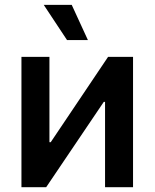

<svg xmlns="http://www.w3.org/2000/svg" viewBox="-20 -784 647 804"><path d="M537.1 0H419.9V-357.4H414.6L173.3 0H69.8V-545.9H187V-188.5H192.4L432.6 -545.9H537.1ZM260.7 -616.2 163.1 -763.7H280.3L348.1 -616.2Z"/></svg>

Font: Inter Cardless
Style: Medium
Weight: 500
Designer: Rasmus Andersson
Foundry: rsms
Version: Version 4.001;git-9221beed3